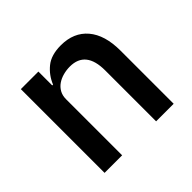

<svg xmlns="http://www.w3.org/2000/svg" viewBox="-131 -687 843 843"><g transform="rotate(-45 290.0 -266.0)"><path d="M78 0V-520H187V-434H192Q209 -476 243.5 -504Q278 -532 338 -532Q418 -532 462.5 -479.5Q507 -427 507 -330V0H398V-316Q398 -438 300 -438Q279 -438 258.5 -432.5Q238 -427 222 -416Q206 -405 196.5 -388Q187 -371 187 -348V0Z"/></g></svg>

Font: IBM Plex Arabic Medium
Style: Regular
Weight: 500
Designer: Mike Abbink, Paul van der Laan, Pieter van Rosmalen, Wael Morcos, Khajak Apelian
Foundry: Bold Monday
Version: Version 1.0